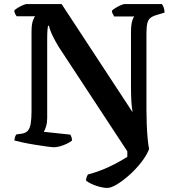

<svg xmlns="http://www.w3.org/2000/svg" viewBox="-20 -724 868 944"><path d="M507 200Q485 200 453.5 189.5Q422 179 403 164Q403 155 406 147Q409 139 412 134Q471 118 519 95Q567 72 606 47V20L269 -493Q254 -518 243.5 -538.5Q233 -559 227.5 -574.5Q222 -590 221 -597H216Q215 -593 213.5 -578Q212 -563 212 -530V-143Q212 -121 206.5 -102.5Q201 -84 195 -76L326 -62Q328 -59 331 -51Q334 -43 334 -33Q323 -24 307 -16.5Q291 -9 274 -4.5Q257 0 246 0Q237 0 211.5 -3.5Q186 -7 154.5 -12Q123 -17 94.5 -23Q66 -29 51 -33Q51 -42 54 -50.5Q57 -59 60 -63L88 -67Q107 -70 117 -81.5Q127 -93 131 -116.5Q135 -140 135 -178V-568Q135 -603 141.5 -621.5Q148 -640 153 -644H62Q58 -649 54.5 -656Q51 -663 50 -672Q56 -679 68 -686Q80 -693 92.5 -698.5Q105 -704 111 -704H283L632 -172Q628 -193 626 -223.5Q624 -254 624 -308V-564Q624 -600 629.5 -619.5Q635 -639 641 -643H541Q540 -647 535.5 -653.5Q531 -660 530 -671Q535 -677 548 -685Q561 -693 574 -698.5Q587 -704 592 -704H776Q781 -698 785 -687Q789 -676 789 -662L749 -650Q729 -644 718.5 -635Q708 -626 704 -608Q700 -590 700 -557V-185Q700 -149 701.5 -111.5Q703 -74 706 -42.5Q709 -11 713 9Q701 40 674.5 74Q648 108 616 136.5Q584 165 555 182.5Q526 200 507 200Z"/></svg>

Font: Texturina Medium 12pt SemiBold
Style: Regular
Weight: 600
Version: Version 1.002